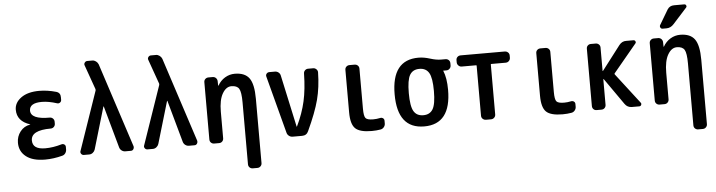

<svg xmlns="http://www.w3.org/2000/svg" viewBox="-54 -1024 5608 1503"><g transform="rotate(-5 2750.0 -273.0)"><path d="M171.9 -273.4Q173.8 -273.4 173.8 -274.4Q173.8 -275.4 171.9 -275.4Q70.3 -308.6 70.3 -398.4Q70.3 -454.1 122.6 -492.2Q174.8 -530.3 265.6 -530.3Q330.1 -530.3 398.4 -510.7Q431.6 -501 430.7 -464.8V-445.3Q430.7 -432.6 420.4 -424.8Q410.2 -417 397.5 -420.9Q331.1 -442.4 278.3 -442.4Q181.6 -442.4 180.7 -382.8Q180.7 -313.5 330.1 -314.5Q344.7 -314.5 355 -304.2Q365.2 -293.9 365.2 -279.3V-263.7Q365.2 -249 355 -238.8Q344.7 -228.5 330.1 -228.5Q174.8 -228.5 174.8 -148.4Q174.8 -78.1 274.4 -78.1Q335.9 -78.1 402.3 -97.7Q415 -101.6 425.3 -94.7Q435.5 -87.9 435.5 -75.2V-54.7Q435.5 -39.1 426.3 -25.9Q417 -12.7 402.3 -8.8Q332 9.8 265.6 9.8Q168.9 9.8 116.7 -30.8Q64.5 -71.3 64.5 -139.6Q64.5 -189.5 94.2 -227.5Q124 -265.6 171.9 -273.4Z M570.3 0Q557.6 0 549.8 -10.7Q542 -21.5 546.9 -33.2L706.1 -495.1Q707 -500 706.1 -504.9L637.7 -697.3Q632.8 -709 640.6 -719.7Q648.4 -730.5 661.1 -730.5H701.2Q715.8 -730.5 729 -720.7Q742.2 -710.9 748 -696.3L963.9 -34.2Q966.8 -21.5 960 -10.7Q953.1 0 940.4 0H896.5Q880.9 0 868.2 -9.3Q855.5 -18.6 850.6 -34.2L758.8 -364.3Q758.8 -365.2 757.8 -365.2Q755.9 -365.2 755.9 -364.3L658.2 -34.2Q653.3 -19.5 640.6 -9.8Q627.9 0 613.3 0Z M1070.3 0Q1057.6 0 1049.8 -10.7Q1042 -21.5 1046.9 -33.2L1206.1 -495.1Q1207 -500 1206.1 -504.9L1137.7 -697.3Q1132.8 -709 1140.6 -719.7Q1148.4 -730.5 1161.1 -730.5H1201.2Q1215.8 -730.5 1229 -720.7Q1242.2 -710.9 1248 -696.3L1463.9 -34.2Q1466.8 -21.5 1460 -10.7Q1453.1 0 1440.4 0H1396.5Q1380.9 0 1368.2 -9.3Q1355.5 -18.6 1350.6 -34.2L1258.8 -364.3Q1258.8 -365.2 1257.8 -365.2Q1255.9 -365.2 1255.9 -364.3L1158.2 -34.2Q1153.3 -19.5 1140.6 -9.8Q1127.9 0 1113.3 0Z M1594.7 0Q1580.1 0 1569.8 -9.8Q1559.6 -19.5 1559.6 -35.2V-485.4Q1559.6 -500 1569.8 -509.8Q1580.1 -519.5 1594.7 -519.5H1627.9Q1642.6 -519.5 1652.8 -509.8Q1663.1 -500 1664.1 -485.4L1665 -449.2Q1665 -448.2 1666 -448.2Q1668 -448.2 1668 -449.2Q1689.5 -487.3 1725.1 -508.8Q1760.7 -530.3 1801.8 -530.3Q1880.9 -530.3 1915.5 -483.4Q1950.2 -436.5 1950.2 -320.3V184.6Q1950.2 199.2 1939.9 209.5Q1929.7 219.7 1915 219.7H1878.9Q1864.3 219.7 1854 210Q1843.8 200.2 1843.8 184.6V-300.8Q1843.8 -382.8 1827.6 -409.2Q1811.5 -435.5 1767.6 -435.5Q1725.6 -435.5 1696.8 -385.7Q1668 -335.9 1668 -244.1V-35.2Q1668 -20.5 1658.2 -10.3Q1648.4 0 1632.8 0Z M2166 -34.2 2046.9 -486.3Q2043 -499 2051.3 -509.3Q2059.6 -519.5 2073.2 -519.5H2117.2Q2132.8 -519.5 2145 -509.8Q2157.2 -500 2160.2 -485.4L2249 -76.2Q2249 -75.2 2250 -75.2Q2252 -75.2 2252 -77.1Q2298.8 -173.8 2319.8 -267.6Q2340.8 -361.3 2342.8 -484.4Q2342.8 -499 2353 -509.3Q2363.3 -519.5 2377.9 -519.5H2418Q2431.6 -519.5 2442.4 -509.3Q2453.1 -499 2453.1 -485.4Q2451.2 -367.2 2425.8 -270Q2400.4 -172.9 2335 -32.2Q2321.3 0 2285.2 0H2210.9Q2195.3 0 2182.6 -9.8Q2169.9 -19.5 2166 -34.2Z M2832 9.8Q2738.3 9.8 2703.1 -24.4Q2668 -58.6 2668 -150.4V-485.4Q2668 -500 2678.2 -509.8Q2688.5 -519.5 2703.1 -519.5H2743.2Q2757.8 -519.5 2768.1 -509.8Q2778.3 -500 2778.3 -485.4V-169.9Q2778.3 -112.3 2791.5 -96.2Q2804.7 -80.1 2851.6 -80.1Q2877.9 -80.1 2905.3 -85.9Q2918 -88.9 2928.2 -82Q2938.5 -75.2 2938.5 -61.5V-40Q2938.5 -24.4 2928.2 -11.7Q2918 1 2902.3 3.9Q2869.1 9.8 2832 9.8Z M3320.3 -402.8Q3296.9 -442.4 3245.1 -442.4Q3193.4 -442.4 3169.9 -402.8Q3146.5 -363.3 3146.5 -260.3Q3146.5 -157.2 3169.9 -117.7Q3193.4 -78.1 3245.1 -78.1Q3296.9 -78.1 3320.3 -117.7Q3343.8 -157.2 3343.8 -260.3Q3343.8 -363.3 3320.3 -402.8ZM3245.1 -530.3Q3288.1 -530.3 3335.9 -515.1Q3383.8 -500 3420.9 -500H3456.1Q3470.7 -500 3481 -490.2Q3491.2 -480.5 3491.2 -464.8V-448.2Q3491.2 -433.6 3481 -422.9Q3470.7 -412.1 3456.1 -412.1H3430.7H3429.7V-411.1L3430.7 -410.2Q3455.1 -352.5 3455.1 -259.8Q3455.1 9.8 3245.1 9.8Q3035.2 9.8 3035.2 -260.3Q3035.2 -530.3 3245.1 -530.3Z M3577.1 -431.6Q3562.5 -431.6 3551.8 -442.4Q3541 -453.1 3541 -467.8V-485.4Q3541 -500 3551.3 -509.8Q3561.5 -519.5 3577.1 -519.5H3922.9Q3937.5 -519.5 3948.2 -509.8Q3959 -500 3959 -485.4V-467.8Q3959 -453.1 3948.7 -442.4Q3938.5 -431.6 3922.9 -431.6H3809.6Q3805.7 -431.6 3805.7 -427.7V-35.2Q3805.7 -20.5 3795.4 -10.3Q3785.2 0 3769.5 0H3730.5Q3715.8 0 3705.1 -9.8Q3694.3 -19.5 3694.3 -35.2V-427.7Q3694.3 -431.6 3690.4 -431.6Z M4332 9.8Q4238.3 9.8 4203.1 -24.4Q4168 -58.6 4168 -150.4V-485.4Q4168 -500 4178.2 -509.8Q4188.5 -519.5 4203.1 -519.5H4243.2Q4257.8 -519.5 4268.1 -509.8Q4278.3 -500 4278.3 -485.4V-169.9Q4278.3 -112.3 4291.5 -96.2Q4304.7 -80.1 4351.6 -80.1Q4377.9 -80.1 4405.3 -85.9Q4418 -88.9 4428.2 -82Q4438.5 -75.2 4438.5 -61.5V-40Q4438.5 -24.4 4428.2 -11.7Q4418 1 4402.3 3.9Q4369.1 9.8 4332 9.8Z M4599.6 0Q4585 0 4575.2 -9.8Q4565.4 -19.5 4565.4 -35.2V-485.4Q4565.4 -500 4575.2 -509.8Q4585 -519.5 4599.6 -519.5H4637.7Q4652.3 -519.5 4662.6 -509.8Q4672.9 -500 4672.9 -485.4V-301.8Q4672.9 -300.8 4673.8 -300.3Q4674.8 -299.8 4675.8 -300.8L4822.3 -492.2Q4844.7 -520.5 4877.9 -519.5H4934.6Q4944.3 -519.5 4949.2 -510.3Q4954.1 -501 4947.3 -493.2L4765.6 -274.4Q4761.7 -270.5 4765.6 -265.6L4948.2 -28.3Q4955.1 -20.5 4950.7 -10.3Q4946.3 0 4934.6 0H4877Q4841.8 0 4821.3 -29.3L4675.8 -237.3Q4673.8 -237.3 4672.9 -236.3V-35.2Q4672.9 -20.5 4663.1 -10.3Q4653.3 0 4637.7 0Z M5094.7 0Q5080.1 0 5069.8 -9.8Q5059.6 -19.5 5059.6 -35.2V-485.4Q5059.6 -500 5069.8 -509.8Q5080.1 -519.5 5094.7 -519.5H5127.9Q5142.6 -519.5 5152.8 -509.8Q5163.1 -500 5164.1 -485.4L5165 -448.2H5166Q5168 -448.2 5168 -449.2Q5189.5 -487.3 5225.1 -508.8Q5260.7 -530.3 5301.8 -530.3Q5380.9 -530.3 5415.5 -483.4Q5450.2 -436.5 5450.2 -320.3V184.6Q5450.2 199.2 5439.9 209.5Q5429.7 219.7 5415 219.7H5378.9Q5364.3 219.7 5354 210Q5343.8 200.2 5343.8 184.6V-300.8Q5343.8 -382.8 5327.6 -409.2Q5311.5 -435.5 5267.6 -435.5Q5225.6 -435.5 5196.8 -385.7Q5168 -335.9 5168 -244.1V-35.2Q5168 -20.5 5158.2 -10.3Q5148.4 0 5132.8 0ZM5275.4 -764.6H5355.5Q5365.2 -764.6 5369.6 -755.4Q5374 -746.1 5367.2 -738.3L5257.8 -617.2Q5233.4 -589.8 5200.2 -589.8H5169.9Q5158.2 -589.8 5152.8 -600.1Q5147.5 -610.4 5153.3 -620.1L5221.7 -735.4Q5239.3 -764.6 5275.4 -764.6Z"/></g></svg>

Font: Rounded-L Mgen+ 1m medium
Style: Regular
Weight: 500
Designer: [Source Han Sans]
Ryoko NISHIZUKA  (kana & ideographs); Paul D. Hunt (Latin, Greek & Cyrillic); Wenlong ZHANG  (bopomofo
Version: Version 1.059.20150602